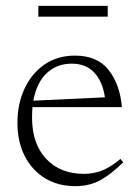

<svg xmlns="http://www.w3.org/2000/svg" viewBox="-20 -626 475 656"><path d="M236.5 -436Q313 -436 351.5 -386.5Q390 -337 396.5 -260H91Q89.5 -243 89.5 -224.5Q89.5 -135 137.5 -83.5Q185.5 -32 267 -32Q299.5 -32 328.8 -43.5Q358 -55 391.5 -83L401 -71.5Q358.5 -29.5 321.8 -9.8Q285 10 237 10Q178 10 133.5 -17.2Q89 -44.5 64.2 -93.5Q39.5 -142.5 39.5 -206.5Q39.5 -269.5 63.2 -321.8Q87 -374 131.2 -405Q175.5 -436 236.5 -436ZM225 -408.5Q174 -408.5 139.5 -376Q105 -343.5 94 -282L338.5 -293.5Q330.5 -347.5 302 -378Q273.5 -408.5 225 -408.5ZM111 -569V-606H348V-569Z"/></svg>

Font: Newsreader Text Light
Style: Regular
Weight: 300
Designer: Hugues Gentile
Foundry: Production Type
Version: Version 1.001